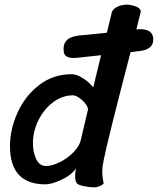

<svg xmlns="http://www.w3.org/2000/svg" viewBox="-20 -795 681 828"><path d="M427 -104Q421 -74 421 -58Q421 -31 427 -5Q425 1 411.5 7Q398 13 387 13Q367 13 343 8Q319 3 313 -3Q304 -11 304 -35Q304 -53 308 -69Q287 -39 244.5 -19.5Q202 0 176 0Q23 0 23 -165Q23 -237 55.5 -309Q88 -381 148.5 -428Q209 -475 289 -475Q311 -475 338 -457.5Q365 -440 382 -418Q387 -440 410 -533L416 -557L315 -546Q308 -545 297 -545Q258 -545 255 -572L254 -584Q254 -610 271 -624.5Q288 -639 330 -643Q348 -645 356 -645L441 -654L462 -741Q466 -756 485.5 -765.5Q505 -775 527 -775Q545 -775 566 -767Q587 -759 587 -744L568 -668L579 -669H585Q637 -669 641 -630V-625Q641 -603 626 -590.5Q611 -578 583 -575L543 -570Q443 -186 427 -104ZM295 -384Q249 -384 209 -354Q169 -324 145.5 -276Q122 -228 122 -177Q122 -139 136 -109Q150 -79 179 -79Q204 -79 237.5 -95.5Q271 -112 297 -138.5Q323 -165 329 -193L360 -325Q354 -347 331.5 -365.5Q309 -384 295 -384Z"/></svg>

Font: Sriracha
Style: Regular
Weight: 400
Designer: Suppakit Chalermlarp
Version: Version 1.002g